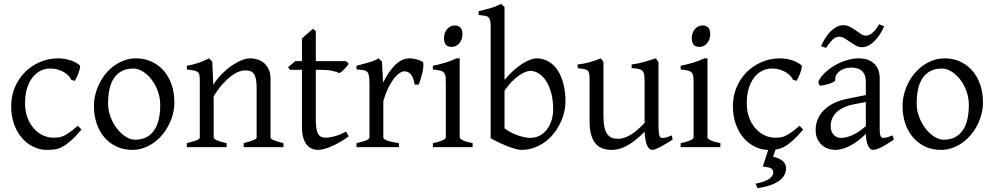

<svg xmlns="http://www.w3.org/2000/svg" viewBox="-20 -777 5250 1014"><path d="M410.2 -92.8Q378.4 -55.2 354.2 -33.9Q330.1 -12.7 309.6 -1.7Q289.1 9.3 269.5 12Q250 14.6 227.1 14.6Q191.4 14.6 157.5 -1.2Q123.5 -17.1 97.2 -46.9Q70.8 -76.7 54.9 -119.6Q39.1 -162.6 39.1 -216.8Q39.1 -269.5 58.3 -315.4Q77.6 -361.3 111.1 -395.3Q144.5 -429.2 189.9 -449Q235.4 -468.8 288.1 -468.8Q304.2 -468.8 321 -466.1Q337.9 -463.4 353.3 -458.3Q368.7 -453.1 381.6 -446Q394.5 -439 402.8 -430.2Q403.8 -424.3 401.4 -413.6Q398.9 -402.8 394.5 -390.9Q390.1 -378.9 384.8 -367.9Q379.4 -356.9 375 -350.1L356.9 -355Q353 -363.8 344.2 -374Q335.4 -384.3 321.5 -393.6Q307.6 -402.8 288.3 -408.9Q269 -415 244.1 -415Q218.3 -415 194.6 -403.6Q170.9 -392.1 152.6 -369.1Q134.3 -346.2 123.3 -312Q112.3 -277.8 112.3 -231.9Q112.3 -190.4 124.8 -156.7Q137.2 -123 158 -99.4Q178.7 -75.7 205.8 -62.7Q232.9 -49.8 262.2 -49.8Q275.9 -49.8 287.6 -51Q299.3 -52.2 313.2 -58.1Q327.1 -64 345.5 -76.7Q363.8 -89.4 391.1 -112.8L410.2 -92.8Z M826.2 -222.2Q826.2 -260.7 813.5 -295.7Q800.8 -330.6 780.3 -357.2Q759.8 -383.8 734.4 -399.4Q709 -415 684.1 -415Q647 -415 621.6 -400.9Q596.2 -386.7 580.3 -362.1Q564.5 -337.4 557.6 -303.7Q550.8 -270 550.8 -231Q550.8 -192.4 564.5 -157.5Q578.1 -122.6 599.1 -96.2Q620.1 -69.8 645.3 -54.4Q670.4 -39.1 692.9 -39.1Q727.5 -39.1 752.7 -52Q777.8 -64.9 794.2 -88.9Q810.5 -112.8 818.4 -146.5Q826.2 -180.2 826.2 -222.2ZM900.9 -236.8Q900.9 -204.6 892.6 -173.1Q884.3 -141.6 869.6 -113.8Q855 -85.9 834.5 -62.3Q814 -38.6 789.3 -21.5Q764.6 -4.4 736.8 5.1Q709 14.6 679.2 14.6Q632.8 14.6 595.5 -2.9Q558.1 -20.5 531.5 -51.3Q504.9 -82 490.5 -124.5Q476.1 -167 476.1 -216.8Q476.1 -249 484.1 -280.3Q492.2 -311.5 506.6 -339.6Q521 -367.7 541.3 -391.4Q561.5 -415 586.2 -432.1Q610.8 -449.2 639.2 -459Q667.5 -468.8 698.2 -468.8Q744.1 -468.8 781.5 -451.2Q818.8 -433.6 845.5 -402.6Q872.1 -371.6 886.5 -329.1Q900.9 -286.6 900.9 -236.8Z M1267.1 0V-21Q1302.2 -30.3 1318.8 -37.1Q1335.4 -43.9 1335.4 -50.8V-309.1Q1335.4 -338.9 1332 -357.4Q1328.6 -376 1321.3 -386.7Q1314 -397.5 1302 -401.4Q1290 -405.3 1272.9 -405.3Q1257.8 -405.3 1239.3 -397.9Q1220.7 -390.6 1199.5 -374.5Q1178.2 -358.4 1155 -332.3Q1131.8 -306.2 1108.4 -268.1V-50.8Q1108.4 -43.5 1126.7 -35.6Q1145 -27.8 1176.8 -21V0H966.8V-21Q999 -29.3 1017.1 -35.9Q1035.2 -42.5 1035.2 -50.8V-347.2Q1035.2 -366.2 1033.7 -377.4Q1032.2 -388.7 1025.6 -395Q1019 -401.4 1005.4 -404.3Q991.7 -407.2 966.8 -410.2V-429.7Q1000 -435.1 1028.3 -445.1Q1056.6 -455.1 1084 -468.8L1101.1 -451.7L1106.4 -330.1Q1127.9 -362.8 1153.8 -388.4Q1179.7 -414.1 1206.1 -431.9Q1232.4 -449.7 1257.1 -459.2Q1281.7 -468.8 1300.8 -468.8Q1321.8 -468.8 1341.3 -462.4Q1360.8 -456.1 1375.7 -442.9Q1390.6 -429.7 1399.7 -409.4Q1408.7 -389.2 1408.7 -361.8V-50.8Q1408.7 -43.9 1423.6 -37.4Q1438.5 -30.8 1477.1 -21V0Z M1821.8 -57.1Q1797.9 -39.6 1774.4 -26.1Q1751 -12.7 1729.7 -3.7Q1708.5 5.4 1690.4 10Q1672.4 14.6 1659.7 14.6Q1642.6 14.6 1627.2 8.3Q1611.8 2 1600.1 -12.5Q1588.4 -26.9 1581.5 -50.3Q1574.7 -73.7 1574.7 -107.9V-408.2H1511.7L1501.5 -421.9L1539.6 -454.1H1574.7V-574.2L1632.8 -625L1647.9 -612.8V-454.1H1807.6L1821.8 -439.9Q1817.4 -433.1 1810.8 -425.5Q1804.2 -418 1797.4 -410.9Q1790.5 -403.8 1783.9 -398.4Q1777.3 -393.1 1772.5 -391.1Q1760.7 -397 1736.8 -402.6Q1712.9 -408.2 1673.3 -408.2H1647.9V-149.9Q1647.9 -120.6 1650.6 -101.3Q1653.3 -82 1659.7 -70.6Q1666 -59.1 1676 -54.4Q1686 -49.8 1700.7 -49.8Q1717.8 -49.8 1743.7 -56.2Q1769.5 -62.5 1807.6 -82L1821.8 -57.1Z M2211.9 -450.7Q2216.3 -447.8 2216.1 -433.6Q2215.8 -419.4 2212.2 -400.9Q2208.5 -382.3 2202.6 -362.8Q2196.8 -343.3 2190.9 -330.1H2169.9Q2167 -349.6 2161.6 -363.3Q2156.2 -377 2149.2 -385Q2142.1 -393.1 2133.5 -396.7Q2125 -400.4 2115.7 -400.4Q2105 -400.4 2090.6 -391.4Q2076.2 -382.3 2061 -363Q2045.9 -343.8 2031 -313.7Q2016.1 -283.7 2004.4 -242.2V-50.8Q2004.4 -43.5 2022.7 -35.6Q2041 -27.8 2086.9 -21V0H1862.8V-21Q1895 -28.3 1913.1 -35.4Q1931.2 -42.5 1931.2 -50.8V-335Q1931.2 -351.1 1930.2 -362.1Q1929.2 -373 1927.7 -379.9Q1926.3 -386.7 1924.1 -390.6Q1921.9 -394.5 1919.9 -397Q1916.5 -400.4 1912.4 -402.6Q1908.2 -404.8 1901.6 -406.2Q1895 -407.7 1885.7 -408.4Q1876.5 -409.2 1862.8 -410.2V-429.7Q1894.5 -438 1925 -446.5Q1955.6 -455.1 1980 -468.8L1997.1 -451.7L2003.4 -340.8Q2016.6 -367.7 2032 -391.1Q2047.4 -414.6 2064.9 -431.9Q2082.5 -449.2 2101.8 -459Q2121.1 -468.8 2142.1 -468.8Q2157.7 -468.8 2175.8 -464.8Q2193.8 -460.9 2211.9 -450.7Z M2422.4 -596.2Q2422.4 -582.5 2418 -570.3Q2413.6 -558.1 2406 -549.1Q2398.4 -540 2388.2 -534.7Q2377.9 -529.3 2365.7 -529.3Q2343.8 -529.3 2334.2 -541.5Q2324.7 -553.7 2324.7 -576.2Q2324.7 -589.8 2329.1 -602.1Q2333.5 -614.3 2341.3 -623.3Q2349.1 -632.3 2359.1 -637.5Q2369.1 -642.6 2380.9 -642.6Q2422.4 -642.6 2422.4 -596.2ZM2266.1 0V-21Q2299.3 -27.8 2316.9 -35.9Q2334.5 -43.9 2334.5 -50.8V-327.1Q2334.5 -352.1 2333.5 -367.4Q2332.5 -382.8 2326.2 -391.4Q2319.8 -399.9 2305.9 -403.8Q2292 -407.7 2266.1 -410.2V-429.7Q2281.2 -432.6 2298.1 -436.8Q2314.9 -440.9 2331.5 -446Q2348.1 -451.2 2363.3 -457Q2378.4 -462.9 2391.1 -468.8H2407.7V-50.8Q2407.7 -44.9 2424.1 -36.4Q2440.4 -27.8 2476.1 -21V0Z M2901.4 -199.2Q2901.4 -248 2891.1 -285.9Q2880.9 -323.7 2864 -349.6Q2847.2 -375.5 2825.2 -389.2Q2803.2 -402.8 2779.8 -402.8Q2771 -402.8 2756.6 -397.7Q2742.2 -392.6 2724.1 -380.6Q2706.1 -368.7 2685.5 -348.4Q2665 -328.1 2644.5 -297.9V-99.1Q2664.1 -84.5 2684.3 -74.7Q2704.6 -64.9 2722.9 -59.3Q2741.2 -53.7 2756.1 -51.3Q2771 -48.8 2779.8 -48.8Q2809.6 -48.8 2832.3 -61.8Q2855 -74.7 2870.4 -95.9Q2885.7 -117.2 2893.6 -144Q2901.4 -170.9 2901.4 -199.2ZM2966.3 -240.2Q2966.3 -211.9 2959 -182.1Q2951.7 -152.3 2937.5 -124Q2923.3 -95.7 2903.1 -70.3Q2882.8 -44.9 2856.7 -26.1Q2830.6 -7.3 2799.3 3.7Q2768.1 14.6 2731.9 14.6Q2722.7 14.6 2706.3 10.5Q2689.9 6.3 2668.7 -1.5Q2647.5 -9.3 2622.6 -20.8Q2597.7 -32.2 2571.3 -46.9V-632.8Q2571.3 -655.3 2568.8 -667.5Q2566.4 -679.7 2559.6 -685.8Q2552.7 -691.9 2540.3 -693.8Q2527.8 -695.8 2507.8 -698.2V-717.8Q2540 -725.6 2569.3 -733.6Q2598.6 -741.7 2626.5 -756.8Q2628.9 -754.4 2633.3 -750.2Q2637.7 -746.1 2640.9 -743.4Q2644 -740.7 2644.5 -740.2V-355Q2668.9 -384.3 2693.1 -405.8Q2717.3 -427.2 2739.5 -441.2Q2761.7 -455.1 2780.8 -461.9Q2799.8 -468.8 2814 -468.8Q2847.2 -468.8 2875.2 -453.1Q2903.3 -437.5 2923.6 -408Q2943.8 -378.4 2955.1 -335.9Q2966.3 -293.5 2966.3 -240.2Z M3532.7 -40Q3514.6 -28.3 3498 -18.3Q3481.4 -8.3 3467.3 -1Q3453.1 6.3 3442.4 10.5Q3431.6 14.6 3425.8 14.6Q3408.7 14.6 3397.9 -8.1Q3387.2 -30.8 3384.3 -81.1Q3354 -50.8 3328.9 -32Q3303.7 -13.2 3282.5 -2.9Q3261.2 7.3 3243.4 11Q3225.6 14.6 3210 14.6Q3187 14.6 3166 8.3Q3145 2 3128.9 -14.9Q3112.8 -31.7 3103.3 -61Q3093.8 -90.3 3093.8 -136.2V-347.2Q3093.8 -370.6 3092.3 -383.5Q3090.8 -396.5 3084.7 -403.1Q3078.6 -409.7 3065.9 -412.1Q3053.2 -414.6 3030.8 -417V-436.5Q3048.3 -438.5 3063.7 -441.4Q3079.1 -444.3 3093.5 -448.2Q3107.9 -452.1 3122.6 -457.3Q3137.2 -462.4 3153.3 -468.8L3167 -449.7V-163.1Q3167 -128.9 3172.1 -106Q3177.2 -83 3186.8 -69.3Q3196.3 -55.7 3210.2 -49.8Q3224.1 -43.9 3241.7 -43.9Q3257.3 -43.9 3273.7 -48.6Q3290 -53.2 3307.4 -63.2Q3324.7 -73.2 3343.8 -89.1Q3362.8 -105 3384.3 -127.9V-347.2Q3384.3 -369.1 3382.1 -382.3Q3379.9 -395.5 3372.6 -402.8Q3365.2 -410.2 3351.8 -413.1Q3338.4 -416 3315.9 -417V-436.5Q3351.1 -440.9 3383.3 -450.2Q3415.5 -459.5 3442.9 -468.8L3457.5 -449.7V-124Q3457.5 -93.8 3459.7 -74.7Q3461.9 -55.7 3468.8 -50.8Q3474.6 -46.9 3488.8 -49.1Q3502.9 -51.3 3527.8 -62L3532.7 -40Z M3731 -596.2Q3731 -582.5 3726.6 -570.3Q3722.2 -558.1 3714.6 -549.1Q3707 -540 3696.8 -534.7Q3686.5 -529.3 3674.3 -529.3Q3652.3 -529.3 3642.8 -541.5Q3633.3 -553.7 3633.3 -576.2Q3633.3 -589.8 3637.7 -602.1Q3642.1 -614.3 3649.9 -623.3Q3657.7 -632.3 3667.7 -637.5Q3677.7 -642.6 3689.5 -642.6Q3731 -642.6 3731 -596.2ZM3574.7 0V-21Q3607.9 -27.8 3625.5 -35.9Q3643.1 -43.9 3643.1 -50.8V-327.1Q3643.1 -352.1 3642.1 -367.4Q3641.1 -382.8 3634.8 -391.4Q3628.4 -399.9 3614.5 -403.8Q3600.6 -407.7 3574.7 -410.2V-429.7Q3589.8 -432.6 3606.7 -436.8Q3623.5 -440.9 3640.1 -446Q3656.7 -451.2 3671.9 -457Q3687 -462.9 3699.7 -468.8H3716.3V-50.8Q3716.3 -44.9 3732.7 -36.4Q3749 -27.8 3784.7 -21V0Z M4131.3 111.8Q4131.3 129.9 4122.8 146.5Q4114.3 163.1 4096.2 176.8Q4078.1 190.4 4049.6 200.7Q4021 210.9 3981 216.8L3970.2 192.9Q3995.6 188.5 4013.4 181.9Q4031.2 175.3 4042.5 167.5Q4053.7 159.7 4058.8 151.1Q4064 142.6 4064 134.8Q4064 118.2 4051.3 111.6Q4038.6 105 4008.3 102.1Q4008.3 102.1 4009 100.3Q4009.8 98.6 4013.2 88.4Q4016.6 78.1 4023.7 56.2Q4030.8 34.2 4043.9 -6.8L4082 -5.9L4063 50.8Q4075.7 53.7 4088.1 58.3Q4100.6 63 4110.1 70.3Q4119.6 77.6 4125.5 87.9Q4131.3 98.1 4131.3 111.8ZM4221.7 -92.8Q4189.9 -55.2 4165.8 -33.9Q4141.6 -12.7 4121.1 -1.7Q4100.6 9.3 4081.1 12Q4061.5 14.6 4038.6 14.6Q4002.9 14.6 3969 -1.2Q3935.1 -17.1 3908.7 -46.9Q3882.3 -76.7 3866.5 -119.6Q3850.6 -162.6 3850.6 -216.8Q3850.6 -269.5 3869.9 -315.4Q3889.2 -361.3 3922.6 -395.3Q3956.1 -429.2 4001.5 -449Q4046.9 -468.8 4099.6 -468.8Q4115.7 -468.8 4132.6 -466.1Q4149.4 -463.4 4164.8 -458.3Q4180.2 -453.1 4193.1 -446Q4206.1 -439 4214.4 -430.2Q4215.3 -424.3 4212.9 -413.6Q4210.4 -402.8 4206.1 -390.9Q4201.7 -378.9 4196.3 -367.9Q4190.9 -356.9 4186.5 -350.1L4168.5 -355Q4164.6 -363.8 4155.8 -374Q4147 -384.3 4133.1 -393.6Q4119.1 -402.8 4099.9 -408.9Q4080.6 -415 4055.7 -415Q4029.8 -415 4006.1 -403.6Q3982.4 -392.1 3964.1 -369.1Q3945.8 -346.2 3934.8 -312Q3923.8 -277.8 3923.8 -231.9Q3923.8 -190.4 3936.3 -156.7Q3948.7 -123 3969.5 -99.4Q3990.2 -75.7 4017.3 -62.7Q4044.4 -49.8 4073.7 -49.8Q4087.4 -49.8 4099.1 -51Q4110.8 -52.2 4124.8 -58.1Q4138.7 -64 4157 -76.7Q4175.3 -89.4 4202.6 -112.8L4221.7 -92.8Z M4649.4 -637.7Q4640.6 -617.7 4628.4 -598.1Q4616.2 -578.6 4601.3 -563Q4586.4 -547.4 4568.8 -537.6Q4551.3 -527.8 4532.2 -527.8Q4515.1 -527.8 4499.8 -536.4Q4484.4 -544.9 4469.7 -555.4Q4455.1 -565.9 4440.7 -574.5Q4426.3 -583 4412.1 -583Q4392.6 -583 4376.5 -567.1Q4360.4 -551.3 4342.3 -523.9L4316.4 -533.7Q4325.2 -553.7 4337.2 -573.5Q4349.1 -593.3 4364.3 -608.9Q4379.4 -624.5 4396.7 -634.3Q4414.1 -644 4433.1 -644Q4451.7 -644 4468.3 -635.5Q4484.9 -627 4499.5 -616.5Q4514.2 -606 4527.3 -597.4Q4540.5 -588.9 4552.2 -588.9Q4570.8 -588.9 4588.6 -604.5Q4606.4 -620.1 4623 -648.9L4649.4 -637.7ZM4420.4 -48.8Q4449.7 -48.8 4482.7 -63.7Q4515.6 -78.6 4552.7 -110.8V-238.3L4494.6 -227.1Q4461.4 -221.2 4437.3 -210Q4413.1 -198.7 4397.5 -183.6Q4381.8 -168.5 4374.5 -150.1Q4367.2 -131.8 4367.2 -111.8Q4367.2 -92.3 4373 -80.1Q4378.9 -67.9 4387.5 -60.8Q4396 -53.7 4405 -51.3Q4414.1 -48.8 4420.4 -48.8ZM4700.7 -40Q4659.2 -11.2 4632.1 1.7Q4605 14.6 4591.3 14.6Q4575.2 14.6 4564.5 -7.8Q4553.7 -30.3 4552.7 -69.8Q4530.8 -47.9 4508.8 -31.7Q4486.8 -15.6 4465.8 -5.4Q4444.8 4.9 4426 9.8Q4407.2 14.6 4391.6 14.6Q4374 14.6 4355.5 8.8Q4336.9 2.9 4322 -9.8Q4307.1 -22.5 4297.4 -42.5Q4287.6 -62.5 4287.6 -90.8Q4287.6 -119.6 4298.1 -145.8Q4308.6 -171.9 4329.3 -193.4Q4350.1 -214.8 4380.9 -230.7Q4411.6 -246.6 4452.6 -254.9L4552.7 -274.9V-342.8Q4552.7 -359.4 4548.8 -373.8Q4544.9 -388.2 4535.6 -398.7Q4526.4 -409.2 4510.5 -414.8Q4494.6 -420.4 4470.7 -419.9Q4455.1 -419.4 4439.9 -414.6Q4424.8 -409.7 4413.6 -400.9Q4402.3 -392.1 4396 -380.1Q4389.6 -368.2 4391.1 -353.5Q4391.6 -349.1 4381.1 -343.5Q4370.6 -337.9 4356.2 -333.5Q4341.8 -329.1 4327.9 -326.7Q4314 -324.2 4308.1 -325.7L4301.3 -344.7Q4312.5 -369.1 4335.4 -391.6Q4358.4 -414.1 4387.9 -431.2Q4417.5 -448.2 4450.4 -458.5Q4483.4 -468.8 4514.2 -468.8Q4567.9 -468.8 4596.9 -440.7Q4626 -412.6 4626 -362.3V-86.9Q4626 -66.4 4631.3 -57.6Q4636.7 -48.8 4645.5 -48.8Q4652.3 -48.8 4663.1 -51.3Q4673.8 -53.7 4693.4 -62L4700.7 -40Z M5096.7 -222.2Q5096.7 -260.7 5084 -295.7Q5071.3 -330.6 5050.8 -357.2Q5030.3 -383.8 5004.9 -399.4Q4979.5 -415 4954.6 -415Q4917.5 -415 4892.1 -400.9Q4866.7 -386.7 4850.8 -362.1Q4835 -337.4 4828.1 -303.7Q4821.3 -270 4821.3 -231Q4821.3 -192.4 4835 -157.5Q4848.6 -122.6 4869.6 -96.2Q4890.6 -69.8 4915.8 -54.4Q4940.9 -39.1 4963.4 -39.1Q4998 -39.1 5023.2 -52Q5048.3 -64.9 5064.7 -88.9Q5081.1 -112.8 5088.9 -146.5Q5096.7 -180.2 5096.7 -222.2ZM5171.4 -236.8Q5171.4 -204.6 5163.1 -173.1Q5154.8 -141.6 5140.1 -113.8Q5125.5 -85.9 5105 -62.3Q5084.5 -38.6 5059.8 -21.5Q5035.2 -4.4 5007.3 5.1Q4979.5 14.6 4949.7 14.6Q4903.3 14.6 4866 -2.9Q4828.6 -20.5 4802 -51.3Q4775.4 -82 4761 -124.5Q4746.6 -167 4746.6 -216.8Q4746.6 -249 4754.6 -280.3Q4762.7 -311.5 4777.1 -339.6Q4791.5 -367.7 4811.8 -391.4Q4832 -415 4856.7 -432.1Q4881.3 -449.2 4909.7 -459Q4938 -468.8 4968.8 -468.8Q5014.6 -468.8 5052 -451.2Q5089.4 -433.6 5116 -402.6Q5142.6 -371.6 5157 -329.1Q5171.4 -286.6 5171.4 -236.8Z"/></svg>

Font: GentiumAlt
Style: Regular
Weight: 400
Designer: J. Victor Gaultney
Version: Version 1.02; 2005; OFL release